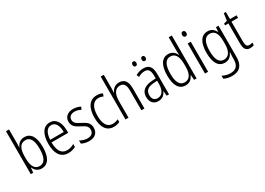

<svg xmlns="http://www.w3.org/2000/svg" viewBox="-7 -1731 4057 2944"><g transform="rotate(-30 2022.0 -259.5)"><path d="M128 -523V-760H74V0H117L126 -84H130C155 -26 199 10 267 10C381 10 443 -90 443 -268C443 -448 382 -542 270 -542C200 -542 151 -502 129 -440H126C127 -465 128 -497 128 -523ZM262 -493C348 -493 387 -417 387 -269C387 -114 342 -38 258 -38C172 -38 128 -107 128 -252V-280C128 -410 165 -493 262 -493Z M720 -542C601 -542 539 -434 539 -264C539 -99 602 10 738 10C789 10 830 -2 869 -23V-75C825 -49 787 -38 742 -38C644 -38 594 -115 593 -262H888V-303C888 -434 836 -542 720 -542ZM720 -495C800 -495 836 -412 835 -307H595C602 -432 647 -495 720 -495Z M1267 -136C1267 -223 1211 -255 1136 -294C1064 -331 1029 -353 1029 -408C1029 -463 1069 -495 1133 -495C1171 -495 1211 -483 1240 -465L1262 -510C1226 -530 1182 -542 1134 -542C1035 -542 976 -487 976 -407C976 -322 1030 -289 1107 -250C1177 -215 1212 -191 1212 -134C1212 -75 1177 -39 1105 -39C1056 -39 1007 -56 973 -78V-22C1003 -5 1049 10 1106 10C1210 10 1267 -44 1267 -136Z M1545 10C1582 10 1621 1 1649 -14V-62C1618 -48 1584 -39 1549 -39C1451 -39 1407 -124 1407 -262C1407 -412 1461 -493 1554 -493C1581 -493 1610 -486 1636 -473L1653 -519C1626 -534 1592 -542 1552 -542C1426 -542 1352 -441 1352 -261C1352 -88 1417 10 1545 10Z M1805 -518V-760H1751V0H1805V-289C1805 -428 1854 -493 1936 -493C1999 -493 2033 -452 2033 -351V0H2087V-360C2087 -482 2039 -542 1944 -542C1873 -542 1826 -497 1806 -443H1802C1804 -467 1805 -489 1805 -518Z M2262 -670C2262 -644 2276 -628 2296 -628C2317 -628 2330 -643 2330 -670C2330 -696 2317 -711 2296 -711C2276 -711 2262 -695 2262 -670ZM2424 -670C2424 -644 2438 -628 2459 -628C2479 -628 2493 -644 2493 -670C2493 -696 2479 -711 2459 -711C2439 -711 2424 -696 2424 -670ZM2377 -542C2328 -542 2280 -528 2239 -504L2257 -461C2299 -484 2337 -495 2372 -495C2438 -495 2467 -457 2467 -355V-314L2396 -309C2268 -300 2197 -245 2197 -139C2197 -55 2241 10 2330 10C2406 10 2445 -30 2470 -85H2472L2480 0H2522V-359C2522 -485 2478 -542 2377 -542ZM2402 -267 2468 -272V-216C2468 -105 2426 -35 2343 -35C2287 -35 2253 -71 2253 -140C2253 -219 2301 -260 2402 -267Z M2815 10C2890 10 2933 -35 2955 -89H2959L2966 0H3010V-760H2955V-527C2955 -503 2957 -475 2958 -446H2955C2933 -499 2887 -542 2816 -542C2705 -542 2641 -444 2641 -262C2641 -84 2701 10 2815 10ZM2824 -38C2736 -38 2697 -117 2697 -261C2697 -412 2740 -493 2825 -493C2914 -493 2955 -419 2955 -286V-240C2955 -111 2913 -38 2824 -38Z M3187 -731C3162 -731 3150 -713 3150 -686C3150 -658 3163 -641 3187 -641C3211 -641 3224 -658 3224 -686C3224 -713 3212 -731 3187 -731ZM3214 -532H3159V0H3214Z M3514 -542C3398 -542 3337 -440 3337 -263C3337 -82 3400 10 3509 10C3578 10 3626 -29 3650 -93H3654C3651 -60 3650 -31 3650 -4V27C3650 140 3602 192 3503 192C3450 192 3405 179 3362 155V209C3402 229 3447 241 3503 241C3644 241 3705 162 3705 19V-532H3660L3653 -452H3650C3624 -506 3583 -542 3514 -542ZM3522 -493C3614 -493 3651 -418 3651 -294V-237C3651 -125 3614 -38 3519 -38C3436 -38 3393 -111 3393 -263C3393 -407 3432 -493 3522 -493Z M3970 -38C3924 -38 3908 -70 3908 -133V-486H4024V-532H3908V-658H3871L3854 -533L3795 -517V-486H3854V-130C3854 -35 3885 10 3958 10C3985 10 4007 5 4025 -3V-49C4011 -43 3990 -38 3970 -38Z"/></g></svg>

Font: Noto Sans Arabic UI Cn Lt
Style: Regular
Weight: 300
Width: 3
Designer: Monotype Design Team, Nadine Chahine and Nizar Qandah
Foundry: Monotype Imaging Inc.
Version: Version 2.010